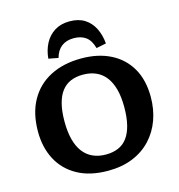

<svg xmlns="http://www.w3.org/2000/svg" viewBox="-136 -1077 1126 1210"><g transform="rotate(-15 427.0 -472.5)"><path d="M421 14Q302.5 14 221 -31.3Q139.5 -76.5 97.7 -156Q56 -235.5 56 -338Q56 -457.5 103 -541.5Q150 -625.5 236 -669.8Q322 -714 438.5 -714Q547.5 -714 628.8 -673Q710 -632 754.8 -554.5Q799.5 -477 799.5 -367Q799.5 -286 774.3 -216.5Q749 -147 700.5 -95.3Q652 -43.5 581.8 -14.8Q511.5 14 421 14ZM433.5 -88.5Q479 -88.5 514 -103.3Q549 -118 572.7 -149.5Q596.5 -181 609 -230.5Q621.5 -280 621.5 -349Q621.5 -415.5 608 -465Q594.5 -514.5 569 -547.2Q543.5 -580 506.5 -596.2Q469.5 -612.5 421.5 -612.5Q376 -612.5 341 -597.5Q306 -582.5 282.3 -551.2Q258.5 -520 246.3 -471.5Q234 -423 234 -356.5Q234 -290 247 -239.8Q260 -189.5 285.5 -156Q311 -122.5 348.3 -105.5Q385.5 -88.5 433.5 -88.5ZM427 -959Q485.5 -959 524.8 -934.3Q564 -909.5 586.3 -865.8Q608.5 -822 613.5 -765L549 -752Q535 -804 504 -826.8Q473 -849.5 425 -849.5Q377 -849.5 345.5 -825.3Q314 -801 301.5 -754L238 -766Q243 -821 266 -864.5Q289 -908 329.7 -933.5Q370.5 -959 427 -959Z"/></g></svg>

Font: Literata Variable Black
Style: Regular
Weight: 900
Designer: Latin by Veronika Burian and Jose Scaglione. Greek by Irene Vlachou. Cyrillic by Vera Evstafieva.
Foundry: TypeTogether
Version: Version 3.021